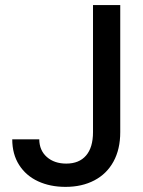

<svg xmlns="http://www.w3.org/2000/svg" viewBox="-20 -727 565 757"><path d="M454.1 -707V-206.1Q454.1 -138.7 427.5 -90.1Q400.9 -41.5 352.1 -15.9Q303.2 9.8 238.3 9.8Q177.7 9.8 130.1 -12.2Q82.5 -34.2 55.4 -76.7Q28.3 -119.1 28.3 -177.7H134.8Q135.3 -133.8 164.8 -107.9Q194.3 -82 241.2 -82Q292 -82 319.3 -113.8Q346.7 -145.5 346.7 -206.1V-707Z"/></svg>

Font: Pretendard JP Medium
Style: Regular
Weight: 500
Designer: Base glyphs from Inter by Rasmus Andersson; Hangeul glyphs from Noto Sans CJK(Source Han Sans) by Jang Soo-young and Kan
Foundry: Kil Hyung-jin
Version: Version 1.309